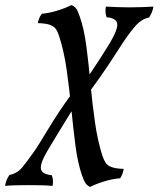

<svg xmlns="http://www.w3.org/2000/svg" viewBox="-122 -487 636 756"><path d="M233 249Q223 245 216 236Q209 227 201 204Q184 155 175 85.5Q166 16 158.5 -61Q151 -138 140.5 -212Q130 -286 111 -344Q106 -361 98.5 -372Q91 -383 75 -389Q59 -395 27 -396Q29 -407 32.5 -415.5Q36 -424 43 -433Q70 -435 103 -445Q136 -455 159 -467Q170 -463 177 -454.5Q184 -446 192 -422Q209 -374 218 -305.5Q227 -237 234 -160Q241 -83 251.5 -8.5Q262 66 281 126Q287 143 294 154Q301 165 317.5 171Q334 177 365 178Q363 189 360 197.5Q357 206 351 215Q322 217 289 227Q256 237 233 249ZM85 245Q66 243 40.5 242.5Q15 242 -8 242Q-32 242 -57.5 242.5Q-83 243 -102 245Q-100 231 -95.5 221Q-91 211 -85 202Q-54 196 -34 171.5Q-14 147 12 110Q20 99 35.5 74Q51 49 71 16Q91 -17 113 -50Q135 -83 155 -110L165 -56Q159 -48 145.5 -26Q132 -4 112 28.5Q92 61 67 103Q36 155 39 177Q42 199 82 203Q86 213 86.5 223.5Q87 234 85 245ZM219 -110 210 -166Q220 -178 238.5 -205.5Q257 -233 277 -264Q297 -295 309 -315Q343 -372 339.5 -394Q336 -416 298 -419Q294 -429 293.5 -440Q293 -451 295 -461Q315 -460 340 -459Q365 -458 388 -458Q412 -458 438 -459Q464 -460 482 -461Q480 -448 475.5 -437.5Q471 -427 465 -418Q436 -412 414.5 -388.5Q393 -365 364 -322Q347 -296 334 -276Q321 -256 307 -234.5Q293 -213 272.5 -184Q252 -155 219 -110Z"/></svg>

Font: Vollkorn
Style: Italic
Weight: 400
Italic angle: -11°
Designer: Friedrich Althausen
Foundry: Friedrich Althausen
Version: Version 5.001